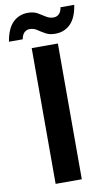

<svg xmlns="http://www.w3.org/2000/svg" viewBox="-137 -928 553 975"><g transform="rotate(-10 139.5 -440.0)"><path d="M68 0V-700H203V0ZM199 -751Q170 -751 149.5 -762.5Q129 -774 112 -785.5Q95 -797 74 -797Q58 -797 46.5 -786Q35 -775 31 -752H-40Q-29 -819 2.5 -849.5Q34 -880 80 -880Q109 -880 129 -868.5Q149 -857 166.5 -845.5Q184 -834 205 -834Q222 -834 233.5 -845.5Q245 -857 248 -879H319Q309 -813 277.5 -782Q246 -751 199 -751Z"/></g></svg>

Font: DM Sans 18pt
Style: Bold
Weight: 700
Designer: Colophon Foundry, Jonny Pinhorn
Foundry: Colophon Foundry
Version: Version 4.004;gftools[0.9.30]